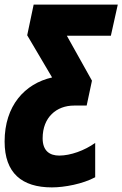

<svg xmlns="http://www.w3.org/2000/svg" viewBox="-44 -573 531 833"><path d="M181 240C236 240 315 225 369 196V47C323 80 262 102 213 102C172 102 141 82 141 27C141 -65 202 -115 277 -115H332L355 -223L246 -418H437L467 -553H102L74 -420L182 -237C63 -210 -24 -114 -24 41C-24 178 51 240 181 240Z"/></svg>

Font: Noto Sans ExtraCondensed Black
Style: Italic
Weight: 900
Width: 2
Italic angle: -12°
Designer: Monotype Design Team
Foundry: Monotype Imaging Inc.
Version: Version 2.013